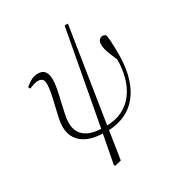

<svg xmlns="http://www.w3.org/2000/svg" viewBox="-193 -749 1003 1080"><g transform="rotate(-30 309.0 -209.5)"><path d="M240 204 234 198 272 -1 387 -621 405 -623 408 -619 311 0 281 194ZM281 12Q218 12 176 -6Q134 -24 113 -56.5Q92 -89 92 -132Q92 -157 99 -190.5Q106 -224 115 -260Q124 -296 130.5 -329Q137 -362 137 -385Q137 -410 127 -418.5Q117 -427 102 -427Q88 -427 73.5 -422.5Q59 -418 42 -411L36 -424Q59 -443 78 -453Q97 -463 121 -463Q151 -463 164.5 -444.5Q178 -426 178 -392Q178 -368 171.5 -334Q165 -300 156 -262.5Q147 -225 140 -191Q133 -157 133 -133Q133 -100 148 -73.5Q163 -47 196.5 -31.5Q230 -16 285 -15ZM299 13 305 -15Q367 -15 412.5 -37.5Q458 -60 488 -100Q518 -140 533 -193.5Q548 -247 548 -309Q548 -320 546.5 -336Q545 -352 544 -369L555 -336L557 -287Q540 -326 530 -351Q520 -376 515.5 -393.5Q511 -411 511 -427Q511 -446 521 -455.5Q531 -465 541 -465Q549 -465 555 -462Q561 -459 564 -453Q566 -441 567.5 -420.5Q569 -400 569.5 -376Q570 -352 570 -328Q570 -269 559.5 -217.5Q549 -166 528 -124Q507 -82 474.5 -51.5Q442 -21 398 -4.5Q354 12 299 13Z"/></g></svg>

Font: Source Serif 4 48pt Light
Style: Italic
Weight: 300
Italic angle: -12°
Designer: Frank Grießhammer
Foundry: Adobe Systems Incorporated
Version: Version 4.004;hotconv 1.0.116;makeotfexe 2.5.65601